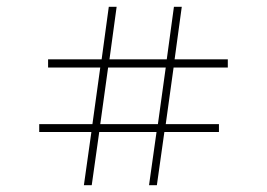

<svg xmlns="http://www.w3.org/2000/svg" viewBox="-20 -543 783 563"><path d="M226 0 248 -156H95V-179H251L274 -345H121V-369H278L299 -523H322L301 -369H469L490 -523H513L492 -369H648V-345H489L466 -179H622V-156H462L440 0H417L439 -156H271L249 0ZM274 -179H443L466 -345H297Z"/></svg>

Font: Tomorrow Thin
Style: Regular
Weight: 250
Designer: Tony de Marco, Monica Rizzolli
Foundry: Just in Type
Version: Version 2.002